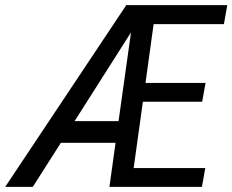

<svg xmlns="http://www.w3.org/2000/svg" viewBox="-75 -731 909 751"><path d="M714.8 0H353L377 -172.4H163.1L53.2 0H-54.7L418.9 -710.9H814L800.8 -636.7H525.9L494.1 -406.7H729L715.8 -333H483.9L447.8 -73.7H728ZM216.8 -257.3H388.7L437.5 -604.5Z"/></svg>

Font: TypoPRO Roboto
Style: Italic
Weight: 400
Italic angle: -12°
Designer: Google
Version: Version 2.136; 2016